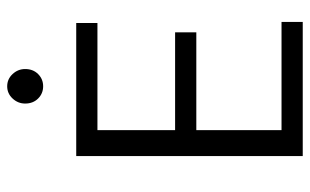

<svg xmlns="http://www.w3.org/2000/svg" viewBox="-184 -678 862 534"><g transform="rotate(-90 247.0 -411.0)"><path d="M80 -630H450V-571H152V-355H424V-296H152V-59H453V0H80ZM226 -772Q226 -792 240 -807Q254 -822 274 -822Q294 -822 308 -807Q322 -792 322 -772Q322 -750 308 -736Q294 -722 274 -722Q254 -722 240 -736Q226 -750 226 -772Z"/></g></svg>

Font: Mukta Light
Style: Regular
Weight: 300
Designer: Girish Dalvi and Yashodeep Gholap
Foundry: Ek Type
Version: Version 2.538;PS 1.002;hotconv 16.6.51;makeotf.lib2.5.65220;